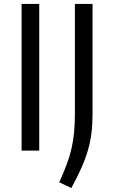

<svg xmlns="http://www.w3.org/2000/svg" viewBox="-20 -760 573 969"><path d="M89 -740H178V0H89ZM279 160Q301 111 316.5 70Q332 29 341 -11Q350 -51 354 -93Q358 -135 358 -186V-740H447V-181Q447 -131 441.5 -87.5Q436 -44 423.5 -1Q411 42 390.5 88Q370 134 340 189Z"/></svg>

Font: Encode Sans
Style: Regular
Weight: 400
Designer: Pablo Impallari, Andres Torresi
Foundry: Pablo Impallari, Andres Torresi
Version: Version 1.000; ttfautohint (v1.00) -l 8 -r 50 -G 200 -x 14 -